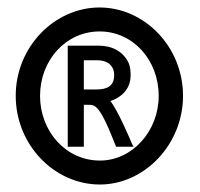

<svg xmlns="http://www.w3.org/2000/svg" viewBox="-20 -482 534 513"><path d="M22 -226C22 -95 125 11 247 11C365 11 469 -95 469 -226C469 -357 366 -462 246 -462C126 -462 22 -357 22 -226ZM87 -226C87 -321 156 -398 246 -398C336 -398 404 -321 404 -226C404 -131 333 -53 247 -53C156 -53 87 -131 87 -226ZM161 -90H204V-202H212C218 -202 224 -202 227 -201C251 -197 278 -118 289 -93L290 -90H337L333 -97C328 -109 295 -187 275 -212C302 -221 329 -242 329 -281C329 -292 328 -303 324 -313C310 -344 280 -360 244 -360H161ZM204 -243V-321H240C266 -321 285 -308 285 -281C285 -252 266 -243 238 -243Z"/></svg>

Font: Charger Sport
Style: SeBdNrw
Weight: 600
Designer: Jasper
Foundry: Cannot Into Space Fonts
Version: Version 1.1